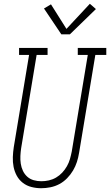

<svg xmlns="http://www.w3.org/2000/svg" viewBox="-20 -989 583 1017"><path d="M198 8Q172 8 146.5 1.5Q121 -5 101 -20.5Q81 -36 69 -58Q57 -80 52 -105Q47 -130 48 -157Q49 -184 53 -210L134 -698H81V-735H232V-698H174L92 -204Q89 -184 88 -163Q87 -142 90 -122Q93 -102 101.5 -84Q110 -66 124.5 -53Q139 -40 158.5 -34.5Q178 -29 199 -29Q219 -29 239 -33.5Q259 -38 277 -48.5Q295 -59 309.5 -74.5Q324 -90 334.5 -108.5Q345 -127 350.5 -146.5Q356 -166 360 -186L445 -698H392V-735H543V-698H485L399 -180Q395 -155 387.5 -131.5Q380 -108 367 -86Q354 -64 335.5 -45Q317 -26 294.5 -14Q272 -2 247 3Q222 8 198 8ZM305 -807 213 -944 250 -966 332 -836 456 -969 488 -941 350 -807Z"/></svg>

Font: Iosevka Curly Slab XLtObl
Style: Regular
Weight: 200
Italic angle: -9°
Monospace: yes
Designer: Belleve Invis
Foundry: Belleve Invis
Version: Version 11.1.0; ttfautohint (v1.8.3)